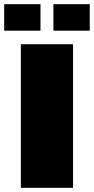

<svg xmlns="http://www.w3.org/2000/svg" viewBox="-45 -900 450 920"><path d="M55 0V-688H305V0ZM-25 -753V-880H149V-753ZM211 -753V-880H385V-753Z"/></svg>

Font: Saira SemiExpanded Black
Style: Regular
Weight: 900
Width: 6
Designer: Hector Gatti with collaboration of the Omnibus-Type team
Foundry: Omnibus-Type
Version: Version 1.101